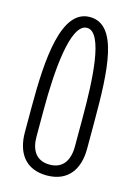

<svg xmlns="http://www.w3.org/2000/svg" viewBox="-109 -764 583 823"><g transform="rotate(15 182.0 -352.0)"><path d="M186 -704C59 -704 44 -479 44 -271V-155C44 -64 87 0 182 0C276 0 320 -64 320 -155V-279C320 -500 312 -704 186 -704ZM267 -152C267 -90 241 -48 182 -48C122 -48 97 -90 97 -149V-272C97 -435 112 -656 186 -656C259 -656 267 -439 267 -282Z"/></g></svg>

Font: Modon Arabic
Style: Regular
Weight: 400
Designer: Ahmedzaza
Foundry: Ahmedzaza
Version: Version 2.010